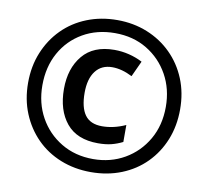

<svg xmlns="http://www.w3.org/2000/svg" viewBox="-81 -814 990 913"><g transform="rotate(10 414.5 -357.0)"><path d="M414 10Q335 10 267.5 -17Q200 -44 151 -93.5Q102 -143 74.5 -210Q47 -277 47 -357Q47 -437 74.5 -504Q102 -571 151 -620.5Q200 -670 267.5 -697Q335 -724 414 -724Q492 -724 559 -697Q626 -670 676 -620.5Q726 -571 753.5 -504Q781 -437 781 -357Q781 -277 754 -210Q727 -143 678 -93.5Q629 -44 561.5 -17Q494 10 414 10ZM414 -53Q498 -53 565.5 -92Q633 -131 672.5 -199.5Q712 -268 712 -357Q712 -443 674 -511.5Q636 -580 569 -620.5Q502 -661 414 -661Q327 -661 259.5 -622Q192 -583 154 -514.5Q116 -446 116 -357Q116 -271 154 -202.5Q192 -134 259.5 -93.5Q327 -53 414 -53ZM424 -131Q322 -131 271 -193Q220 -255 220 -358Q220 -457 272 -519.5Q324 -582 425 -582Q461 -582 495.5 -573.5Q530 -565 561 -549L526 -473Q475 -499 429 -499Q377 -499 348.5 -461.5Q320 -424 320 -357Q320 -286 346 -250Q372 -214 429 -214Q485 -214 542 -240V-158Q516 -145 488.5 -138Q461 -131 424 -131Z"/></g></svg>

Font: Noto Sans Cherokee SemiBold
Style: Regular
Weight: 600
Designer: Monotype Design Team
Foundry: Monotype Imaging Inc.
Version: Version 2.001; ttfautohint (v1.8.4.7-5d5b)